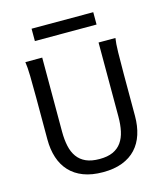

<svg xmlns="http://www.w3.org/2000/svg" viewBox="-129 -989 961 1101"><g transform="rotate(-15 351.5 -438.5)"><path d="M612.8 -712.9Q607.9 -683.6 606.7 -630.1Q605.5 -576.7 605.5 -500.5V-251.5Q605.5 -191.9 589.8 -143.3Q574.2 -94.7 542.2 -60.1Q510.3 -25.4 461.4 -6.6Q412.6 12.2 346.7 12.2Q279.8 12.2 230.7 -6.6Q181.6 -25.4 149.4 -60.1Q117.2 -94.7 101.3 -143.3Q85.4 -191.9 85.4 -251.5V-500.5Q85.4 -572.8 84.2 -628.2Q83 -683.6 78.1 -712.9H178.2V-273.4Q178.2 -225.6 186.5 -187.3Q194.8 -148.9 214.4 -121.8Q233.9 -94.7 266.1 -80.3Q298.3 -65.9 346.7 -65.9Q394 -65.9 425.8 -80.3Q457.5 -94.7 476.8 -121.8Q496.1 -148.9 504.4 -187.3Q512.7 -225.6 512.7 -273.4V-712.9ZM162.1 -888.7H528.3V-815.4H162.1Z"/></g></svg>

Font: Andika New Basic
Style: Regular
Weight: 400
Designer: Victor Gaultney, Annie Olsen, Julie Remington, Don Collingsworth, Eric Hays
Foundry: SIL International
Version: Version 5.500; ttfautohint (v1.8.3)